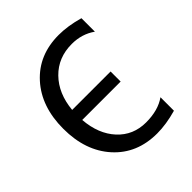

<svg xmlns="http://www.w3.org/2000/svg" viewBox="-145 -578 675 675"><g transform="rotate(-45 192.5 -240.0)"><path d="M350 -10Q297 5 252 5Q152 5 91 -62.5Q30 -130 30 -240Q30 -350 91 -417.5Q152 -485 252 -485Q297 -485 350 -470V-403Q312 -430 262 -430Q194 -430 150 -385Q106 -340 99 -265H290V-215H99Q105 -140 146.5 -95Q188 -50 252 -50Q312 -50 350 -77Z"/></g></svg>

Font: Glametrix
Style: Regular
Weight: 500
Designer: gluk
Foundry: gluk
Version: Version 0.40